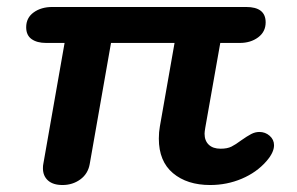

<svg xmlns="http://www.w3.org/2000/svg" viewBox="-20 -520 851 550"><path d="M765 -104Q765 -83 743 -58Q715 -26 672.5 -8Q630 10 582 10Q516 10 475.5 -24Q435 -58 435 -123Q435 -142 438 -158L480 -397H298L237 -50Q232 -22 210 -6Q188 10 159 10Q132 10 117.5 -3Q103 -16 103 -38Q103 -46 104 -50L165 -397H112Q86 -397 70.5 -408Q55 -419 55 -442Q55 -469 76.5 -484.5Q98 -500 130 -500H685Q741 -500 741 -456Q741 -429 719.5 -413Q698 -397 667 -397H611L568 -154Q566 -142 566 -137Q566 -117 578 -105.5Q590 -94 612 -94Q631 -94 643 -100Q655 -106 671 -118Q688 -130 699.5 -136Q711 -142 723 -142Q740 -142 752.5 -131Q765 -120 765 -104Z"/></svg>

Font: Kodchasan
Style: Bold Italic
Weight: 700
Italic angle: -10°
Version: Version 1.000; ttfautohint (v1.6)